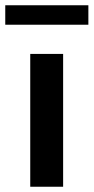

<svg xmlns="http://www.w3.org/2000/svg" viewBox="-47 -710 356 730"><path d="M68 0V-505H193V0ZM-27 -616V-690H289V-616Z"/></svg>

Font: Mulish ExtraLight
Style: Bold
Weight: 700
Version: Version 3.603